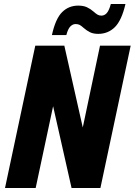

<svg xmlns="http://www.w3.org/2000/svg" viewBox="-20 -938 672 958"><path d="M5 0 156 -710H301L393 -302L479 -710H632L481 0H337L245 -408L158 0ZM470 -769Q446 -769 429.5 -777Q413 -785 397 -799Q386 -809 378 -813.5Q370 -818 357 -818Q343 -818 331 -806Q319 -794 311 -763H239Q257 -845 290 -877.5Q323 -910 370 -910Q396 -910 413.5 -902Q431 -894 447 -880Q458 -870 466.5 -865Q475 -860 486 -860Q501 -860 512.5 -872.5Q524 -885 533 -918H606Q587 -836 553 -802.5Q519 -769 470 -769Z"/></svg>

Font: Geist Mono ExtraBold
Style: Italic
Weight: 800
Italic angle: -12°
Monospace: yes
Designer: Basement.studio, Andrés Briganti, Mateo Zaragoza
Foundry: Basement.studio, Vercel, Andrés Briganti, Guido Ferreyra, Mateo Zaragoza
Version: Version 1.500; ttfautohint (v1.8.4.7-5d5b)